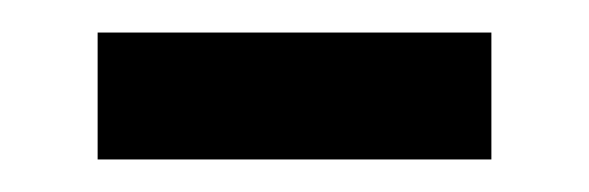

<svg xmlns="http://www.w3.org/2000/svg" viewBox="-20 -327 362 118"><path d="M40 -229V-307H282V-229Z"/></svg>

Font: Noto Sans Georgian
Style: Regular
Weight: 400
Designer: Monotype Design Team, Akaki Razmadze
Foundry: Google LLC
Version: Version 2.002